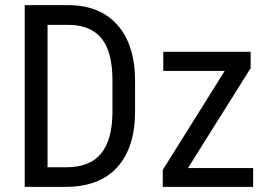

<svg xmlns="http://www.w3.org/2000/svg" viewBox="-20 -731 1050 751"><path d="M76.7 0H235.8C324.4 0 391.9 -25.6 438.5 -76.9C485 -128.2 508.3 -200.8 508.3 -294.9V-414.1C508.3 -508.1 485.4 -581.1 439.5 -633.1C393.6 -685 329.1 -710.9 246.1 -710.9H76.7ZM166 -633.8H246.1C304.4 -633.8 347.9 -616.3 376.7 -581.3C405.5 -546.3 419.9 -491.4 419.9 -416.5V-290.5C419.3 -219.9 404.5 -166.6 375.5 -130.6C346.5 -94.6 300.6 -76.7 237.8 -76.7H166ZM715.3 -73.7 960.4 -464.4V-528.3H618.7V-453.6H858.9L616.7 -66.4V0H970.2V-73.7Z"/></svg>

Font: Roboto Condensed
Style: Regular
Weight: 400
Designer: Google
Version: Version 2.134; 2016